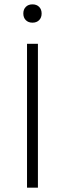

<svg xmlns="http://www.w3.org/2000/svg" viewBox="-20 -861 298 881"><path d="M154 0H104V-660H154ZM171 -799Q171 -780 159.5 -768.5Q148 -757 129 -757Q110 -757 98.5 -768.5Q87 -780 87 -799Q87 -818 98.5 -829.5Q110 -841 129 -841Q148 -841 159.5 -829.5Q171 -818 171 -799Z"/></svg>

Font: Work Sans Light
Style: Regular
Weight: 300
Designer: Wei Huang
Foundry: Wei Huang
Version: Version 1.500